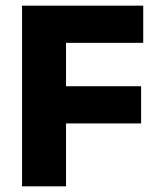

<svg xmlns="http://www.w3.org/2000/svg" viewBox="-20 -659 561 679"><path d="M213.5 0H58V-639H213.5ZM479 -222.5H147.5V-354H479ZM486.5 -507.5H103V-639H486.5Z"/></svg>

Font: Anek Kannada
Style: Bold
Weight: 700
Version: Version 1.003